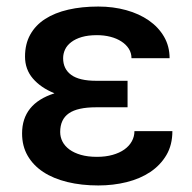

<svg xmlns="http://www.w3.org/2000/svg" viewBox="-20 -557 588 587"><path d="M280.5 10Q229 10 186 -0.5Q143 -11 112.2 -31.2Q81.5 -51.5 64.5 -81Q47.5 -110.5 47.5 -149Q47.5 -240 146 -271.5V-272Q104.5 -289 80.5 -317Q56.5 -345 56.5 -384Q56.5 -422.5 72.5 -451.2Q88.5 -480 118 -499Q147.5 -518 188.8 -527.5Q230 -537 280.5 -537Q326 -537 365.8 -526Q405.5 -515 435 -494.5Q464.5 -474 481.5 -444.8Q498.5 -415.5 498.5 -379H382Q382 -395 373.8 -408Q365.5 -421 351.2 -430.2Q337 -439.5 317.8 -444.5Q298.5 -449.5 276.5 -449.5Q249.5 -449.5 230 -443.8Q210.5 -438 197.8 -428.2Q185 -418.5 179 -405.8Q173 -393 173 -379Q173 -346 197.8 -328Q222.5 -310 274 -310H370V-229H274Q217 -229 190.5 -210.5Q164 -192 164 -153.5Q164 -138 171 -124.2Q178 -110.5 192.2 -100Q206.5 -89.5 227.5 -83.5Q248.5 -77.5 276.5 -77.5Q303 -77.5 324.2 -83.5Q345.5 -89.5 360.2 -100Q375 -110.5 383 -125Q391 -139.5 391 -156H507Q507 -114 488.8 -83Q470.5 -52 439.5 -31.2Q408.5 -10.5 367.2 -0.2Q326 10 280.5 10Z"/></svg>

Font: Roberto Sans Medium
Style: Regular
Weight: 500
Designer: Google (font) & Cristiano Sobral (main changes)
Version: Version 1.000;October 12, 2021;FontCreator 14.0.0.2814 64-bi